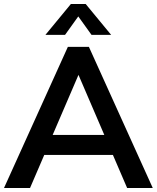

<svg xmlns="http://www.w3.org/2000/svg" viewBox="-20 -939 783 959"><path d="M615 0 544 -165H201L130 0H0L319 -705H424L743 0ZM243 -265H501L372 -565ZM305 -765H207L334 -919H408L535 -765H437L371 -857Z"/></svg>

Font: wassup Sans
Style: Bold
Weight: 700
Version: Version 2.001